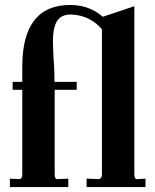

<svg xmlns="http://www.w3.org/2000/svg" viewBox="-20 -756 628 776"><path d="M20 0V-34L57 -32Q70 -32 70 -51V-393H31V-425H70V-486Q70 -736 264 -736Q352 -736 413 -672L392 -638Q345 -692 274 -697Q232 -700 213 -674.5Q194 -649 194 -589Q194 -560 197 -513Q200 -472 200 -444V-425H290V-393H201V-51Q201 -41 204 -36Q207 -31 214 -32L256 -34V0ZM330 0V-34L379 -32Q392 -35 392 -51V-687L523 -731V-51Q523 -41 526 -36Q529 -31 536 -32L568 -34V0Z"/></svg>

Font: UnnaBold
Style: Bold
Weight: 700
Designer: Jorge de Buen Unna
Foundry: Omnibus-Type
Version: Version 2.008;hotconv 1.0.109;makeotfexe 2.5.65596